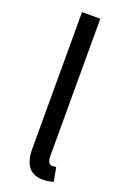

<svg xmlns="http://www.w3.org/2000/svg" viewBox="-155 -846 595 909"><g transform="rotate(20 142.0 -391.5)"><path d="M92 -108V-796H184V-102Q184 -82 191 -72.5Q198 -63 209 -63Q210 -63 228 -65L241 5Q215 13 188 13Q92 13 92 -108Z"/></g></svg>

Font: Merged Yaku Han JP
Style: Regular
Weight: 400
Designer: Ryoko NISHIZUKA 西塚涼子 (kana, bopomofo & ideographs); Paul D. Hunt (Latin, Greek & Cyrillic); Sandoll Communications 산돌커뮤니
Foundry: Adobe
Version: Version 2.004